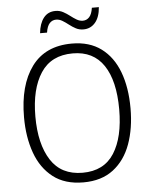

<svg xmlns="http://www.w3.org/2000/svg" viewBox="-60 -954 801 1013"><g transform="rotate(-5 340.5 -447.0)"><path d="M622 -358Q622 -252 592 -169Q562 -86 499.5 -38Q437 10 341 10Q243 10 180.5 -38.5Q118 -87 88 -170.5Q58 -254 58 -359Q58 -529 130 -627Q202 -725 343 -725Q436 -725 498 -679Q560 -633 591 -550.5Q622 -468 622 -358ZM118 -358Q118 -212 173 -126.5Q228 -41 341 -41Q454 -41 508 -125.5Q562 -210 562 -358Q562 -509 507 -591Q452 -673 343 -673Q229 -673 173.5 -588.5Q118 -504 118 -358ZM181 -794Q186 -845 209 -874.5Q232 -904 272 -904Q294 -904 312.5 -894Q331 -884 347 -871.5Q363 -859 379 -849.5Q395 -840 412 -840Q432 -840 446 -855Q460 -870 465 -904H502Q498 -851 473.5 -822.5Q449 -794 411 -794Q389 -794 371 -803.5Q353 -813 336.5 -826Q320 -839 304 -848.5Q288 -858 271 -858Q251 -858 237 -843Q223 -828 218 -794Z"/></g></svg>

Font: Noto Sans Arabic SemCond Light
Style: Regular
Weight: 300
Width: 4
Designer: Monotype Design Team, Nadine Chahine, Nizar Qandah and Khaled Hosny
Foundry: Monotype Imaging Inc.
Version: Version 2.012; ttfautohint (v1.8.4.7-5d5b)